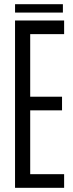

<svg xmlns="http://www.w3.org/2000/svg" viewBox="-20 -898 349 918"><path d="M51.9 0V-800H286.6V-734.8H124.4V-435.6H276.6V-370.4H124.4V-65.2H286.6V0ZM52 -877.9H280.7V-837.9H52Z"/></svg>

Font: Big Shoulders Display SC Thin
Style: Regular
Weight: 100
Designer: Patric King
Foundry: XO Type Co
Version: Version 2.002